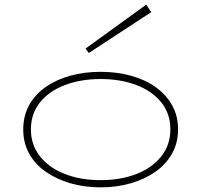

<svg xmlns="http://www.w3.org/2000/svg" viewBox="-20 -792 865 826"><path d="M413 14Q343 14 283 -3.5Q223 -21 177 -53Q131 -85 105.5 -131Q80 -177 80 -235Q80 -294 105.5 -340Q131 -386 177 -418Q223 -450 283 -466.5Q343 -483 413 -483Q482 -483 542.5 -466.5Q603 -450 648.5 -418Q694 -386 720 -340Q746 -294 746 -235Q746 -177 720 -131Q694 -85 648.5 -53Q603 -21 542.5 -3.5Q482 14 413 14ZM413 -17Q499 -17 567 -43.5Q635 -70 674 -119.5Q713 -169 713 -235Q713 -303 674 -351.5Q635 -400 567 -426Q499 -452 413 -452Q327 -452 259 -426Q191 -400 152 -351.5Q113 -303 113 -235Q113 -169 152 -119.5Q191 -70 259 -43.5Q327 -17 413 -17ZM362 -564 348 -583 609 -772 631 -740Z"/></svg>

Font: BioRhyme SemiExpanded ExtraLight
Style: Regular
Weight: 250
Width: 6
Designer: Aoife Mooney
Foundry: Aoife Mooney Type
Version: Version 1.600;gftools[0.9.33]